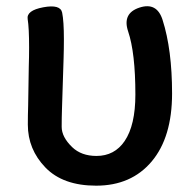

<svg xmlns="http://www.w3.org/2000/svg" viewBox="-20 -574 621 607"><path d="M284 13Q179 13 123.5 -44.5Q68 -102 68 -180Q68 -210 69 -240L71 -364Q72 -394 72 -424Q72 -486 67.5 -513.5Q63 -541 117 -551Q171 -561 176.5 -534Q182 -507 182 -450Q182 -419 181 -388L176 -231Q175 -202 175 -173Q175 -141 208 -109Q237 -81 285 -81Q342 -81 374 -128Q408 -178 408 -275Q408 -407 385 -475Q366 -532 421 -550Q476 -568 494 -511Q524 -417 524 -278.5Q524 -140 459.5 -63.5Q395 13 284 13Z"/></svg>

Font: Resource Han Rounded KR Medium
Style: Regular
Weight: 500
Designer: Cyano Hao (round all glyphs); Ryoko NISHIZUKA 西塚涼子 (kana, bopomofo & ideographs); Paul D. Hunt (Latin, Greek & Cyrillic)
Foundry: Cyano Hao
Version: 0.990